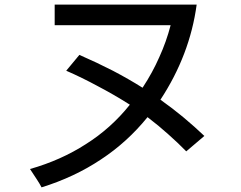

<svg xmlns="http://www.w3.org/2000/svg" viewBox="-20 -765 1040 828"><path d="M540 -313.5Q459 -211.9 350.6 -143.6Q243.2 -74.2 109.4 -36.1Q127 -9.8 139.6 9.8Q152.3 29.3 159.2 43Q300.8 -1 415 -77.1Q529.3 -152.3 616.2 -259.8Q665 -222.7 706.1 -185.5Q748 -148.4 783.2 -112.3Q809.6 -134.8 861.3 -178.7Q820.3 -217.8 772.5 -257.8Q725.6 -296.9 671.9 -335Q735.4 -431.6 774.4 -534.2Q813.5 -636.7 828.1 -745.1Q624 -745.1 215.8 -745.1Q215.8 -722.7 215.8 -656.2Q340.8 -656.2 715.8 -656.2Q697.3 -585 667 -518.6Q637.7 -452.1 596.7 -389.6Q595.7 -388.7 594.7 -386.7Q534.2 -424.8 466.8 -460Q398.4 -495.1 322.3 -528.3Q303.7 -505.9 265.6 -460Q333 -430.7 401.4 -393.6Q470.7 -357.4 540 -313.5Z"/></svg>

Font: Aptus Gothic JP
Style: Medium
Weight: 400
Designer: Fuminori Ogawa / Motoya
Version: Version 1